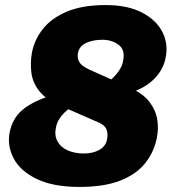

<svg xmlns="http://www.w3.org/2000/svg" viewBox="-20 -729 683 758"><path d="M294 9Q190 9 125 -22.5Q60 -54 34 -103.5Q8 -153 18 -206Q29 -260 65 -292Q101 -324 167 -347L263 -308Q246 -296 233 -283Q220 -270 212 -256Q204 -242 201 -226Q194 -195 207 -171Q220 -147 248 -135Q276 -123 311 -123Q347 -123 372.5 -137.5Q398 -152 403 -180Q407 -202 400 -219Q393 -236 366 -247L217 -312Q162 -336 135.5 -369Q109 -402 104 -441Q99 -480 106 -521Q116 -573 150 -615.5Q184 -658 245 -683.5Q306 -709 397 -709Q483 -709 539.5 -680Q596 -651 620.5 -604Q645 -557 634 -502Q629 -473 612.5 -447Q596 -421 570 -401Q544 -381 509 -368L417 -413Q430 -425 440 -437Q450 -449 457 -462Q464 -475 466 -489Q475 -532 448.5 -552Q422 -572 384 -572Q348 -572 321 -560Q294 -548 288 -521Q285 -505 289 -493Q293 -481 303.5 -472Q314 -463 331 -455L492 -383Q543 -361 568.5 -328.5Q594 -296 600.5 -259Q607 -222 599 -184Q588 -128 552.5 -84Q517 -40 453.5 -15.5Q390 9 294 9Z"/></svg>

Font: REM ExtraBold
Style: Italic
Weight: 800
Italic angle: -11°
Designer: Octavio Pardo
Foundry: Ashler Design
Version: Version 1.005;gftools[0.9.28]